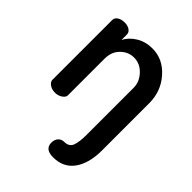

<svg xmlns="http://www.w3.org/2000/svg" viewBox="-202 -587 919 919"><g transform="rotate(45 257.0 -127.5)"><path d="M55 -35V-440Q55 -455 69.5 -464.5Q84 -474 107 -474Q127 -474 140.5 -464.5Q154 -455 154 -440V-404Q170 -436 205.5 -458Q241 -480 288 -480Q359 -480 410.5 -422Q462 -364 462 -283V36Q462 123 425.5 174Q389 225 319 225Q264 225 264 181Q264 160 275.5 147.5Q287 135 305 135Q337 135 347 110.5Q357 86 357 36V-283Q357 -323 327 -355Q297 -387 256 -387Q218 -387 189 -358.5Q160 -330 160 -283V-35Q160 -22 144 -11Q128 0 107 0Q85 0 70 -11Q55 -22 55 -35Z"/></g></svg>

Font: TerminalDosisSemiBold
Style: Bold
Weight: 600
Designer: EdgarTolentino, PabloImpallari, IginoMarini
Foundry: EdgarTolentino, PabloImpallari, IginoMarini
Version: Version 1.006